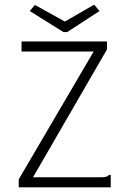

<svg xmlns="http://www.w3.org/2000/svg" viewBox="-20 -800 540 820"><path d="M60 -34 380 -580H72V-623H437V-589L121 -43H409Q426 -43 433 -45Q440 -47 446 -53H453V-43V0H60ZM382 -780 405 -753 267 -663H251L107 -753L129 -779L257 -708Z"/></svg>

Font: Inconsolata Light
Style: Regular
Weight: 300
Designer: Raph Levien, Cyreal, Brenton Simpson
Foundry: Raph Levien, Cyreal, Google
Version: Version 3.001